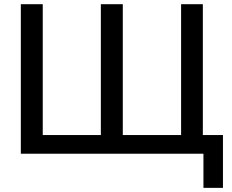

<svg xmlns="http://www.w3.org/2000/svg" viewBox="-20 -739 1115 923"><path d="M958 164.1V0H80.1V-718.8H185.5V-89.8H464.8V-718.8H570.3V-89.8H850.6V-718.8H955.1V-89.8H1051.8V164.1Z"/></svg>

Font: Min Sans Medium
Style: Regular
Weight: 500
Designer: Jinseong-Kim, NotoSansCJK, Nunito
Foundry: Jinseong-Kim
Version: Version 1.400;Glyphs 3.1.2 (3151)